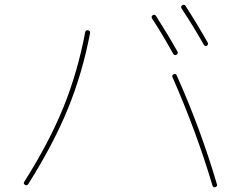

<svg xmlns="http://www.w3.org/2000/svg" viewBox="-20 -812 1040 807"><path d="M708 -585.9Q660.2 -671.9 619.1 -734.4Q614.3 -743.2 622.1 -748Q630.9 -752.9 635.7 -745.1Q685.5 -667 725.6 -595.7Q730.5 -586.9 721.7 -582Q712.9 -577.1 708 -585.9ZM835.9 -625Q797.9 -693.4 743.2 -776.4Q738.3 -785.2 746.1 -790Q754.9 -794.9 759.8 -787.1Q803.7 -719.7 852.5 -633.8Q857.4 -625 849.6 -620.1Q841.8 -615.2 835.9 -625ZM722.7 -495.1Q823.2 -270.5 891.6 -38.1Q895.5 -29.3 884.8 -25.4Q877 -22.5 873 -32.2Q805.7 -258.8 705.1 -487.3Q701.2 -496.1 710 -500Q718.8 -503.9 722.7 -495.1ZM85 -35.2Q77.1 -40 82 -47.9Q187.5 -214.8 247.1 -362.3Q306.6 -509.8 337.9 -675.8Q339.8 -686.5 350.1 -684.6Q360.4 -682.6 358.4 -671.9Q326.2 -503.9 265.6 -355.5Q205.1 -207 98.6 -38.1Q93.8 -30.3 85 -35.2Z"/></svg>

Font: Rounded-X Mgen+ 2m thin
Style: Regular
Weight: 100
Designer: [Source Han Sans]
Ryoko NISHIZUKA  (kana & ideographs); Paul D. Hunt (Latin, Greek & Cyrillic); Wenlong ZHANG  (bopomofo
Version: Version 1.059.20150602